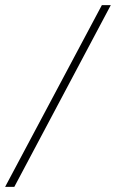

<svg xmlns="http://www.w3.org/2000/svg" viewBox="-66 -733 454 752"><path d="M-46 -1H-10L368 -713H333Z"/></svg>

Font: Noto Sans ExtraCondensed ExtraLight
Style: Italic
Weight: 200
Width: 2
Italic angle: -12°
Designer: Monotype Design Team
Foundry: Monotype Imaging Inc.
Version: Version 2.013